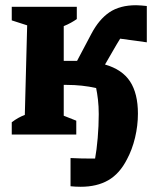

<svg xmlns="http://www.w3.org/2000/svg" viewBox="-20 -515 607 735"><path d="M25 0V-47Q50 -66 75 -75L84 -418L25 -437V-489H274V-442Q264 -435 251.5 -428Q239 -421 224 -415V-282Q240 -282 258 -282Q267 -282 275 -282L330 -386Q359 -441 399 -468Q439 -495 501 -495Q511 -495 521 -494Q531 -493 542 -492V-353L440 -367Q434 -357 426 -344L382 -268Q448 -249 478 -203Q508 -157 508 -80Q508 -34 497 12Q486 58 466 95Q438 150 394.5 175Q351 200 289 200Q279 200 269.5 199.5Q260 199 250 198V90Q271 91 290.5 91.5Q310 92 330 92Q337 92 344 92Q350 60 354 13.5Q358 -33 358 -78Q358 -108 355 -133.5Q352 -159 348 -178Q294 -190 236 -190Q230 -190 224 -190V-72L272 -53V0Z"/></svg>

Font: Piazzolla
Style: Bold
Weight: 700
Designer: Juan Pablo del Peral
Foundry: Huerta Tipografica
Version: Version 1.330